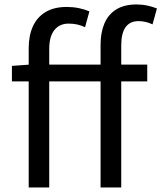

<svg xmlns="http://www.w3.org/2000/svg" viewBox="-20 -829 714 849"><path d="M106.9 0V-615.4Q106.9 -671.6 125.5 -712.5Q144.2 -753.4 181.7 -775.9Q219.2 -798.3 275.4 -798.3Q302.7 -798.3 328.4 -793.1Q354.1 -787.8 375.3 -778.6L356.1 -708.6Q338.8 -717 321.1 -720.8Q303.3 -724.6 283.4 -724.6Q243 -724.6 220.3 -695.9Q197.7 -667.3 197.7 -612.8V0ZM424.7 0V-630Q424.7 -685.2 441.7 -725.3Q458.8 -765.4 494.2 -787.4Q529.6 -809.3 583.6 -809.3Q608.8 -809.3 631.9 -804.3Q655 -799.2 674 -791.6L654.5 -721.2Q624.1 -735.6 592.5 -735.6Q554.3 -735.6 535.2 -708.7Q516.1 -681.7 516.1 -628.9V0ZM32.7 -469V-537.6L111.2 -543.4H631.1V-469Z"/></svg>

Font: Noto Sans HK Thin
Style: Regular
Weight: 100
Designer: Ryoko NISHIZUKA 西塚涼子 (kana, bopomofo & ideographs); Paul D. Hunt (Latin, Greek & Cyrillic); Sandoll Communications 산돌커뮤니
Foundry: Adobe
Version: Version 2.004-H2;hotconv 1.0.118;makeotfexe 2.5.65603